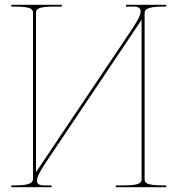

<svg xmlns="http://www.w3.org/2000/svg" viewBox="-20 -780 740 800"><path d="M672.5 -760H505V-752.5H537C557.5 -752.5 566 -745.5 566 -733C566 -716 550.5 -689.5 529 -657L130 -62.5V-726.5C130 -741 136.5 -752.5 205 -752.5H237.5V-760H27.5V-752.5H42.5C111 -752.5 117.5 -741 117.5 -726.5V-36C117.5 -21.5 111 -7.5 42.5 -7.5H27.5V0H195V-7.5H163C142.5 -7.5 134 -14.5 134 -27C134 -44 149.5 -70.5 171 -103L570 -697.5V-33.5C570 -19 563.5 -7.5 495 -7.5H462.5V0H672.5V-7.5H657.5C589 -7.5 582.5 -19 582.5 -33.5V-724C582.5 -738.5 589 -752.5 657.5 -752.5H672.5Z"/></svg>

Font: ZnikomitSC
Style: Regular
Weight: 100
Designer: gluk
Foundry: gluk
Version: Version 0.55